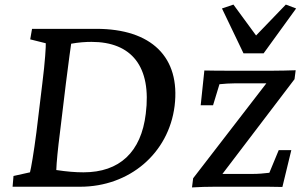

<svg xmlns="http://www.w3.org/2000/svg" viewBox="-20 -816 1320 839"><path d="M401 -690H120L112 -644L180 -627C181 -617 177 -546 165 -452L139 -237C128 -151 115 -76 111 -63L39 -47L35 0H330C546 0 717 -146 743 -353C769 -566 642 -690 401 -690ZM226 -73C227 -106 233 -167 242 -237L268 -452C282 -565 288 -603 291 -625C324 -631 354 -633 380 -633C555 -633 643 -525 617 -319C597 -151 502 -63 345 -63C309 -63 273 -66 226 -73ZM819 3C851 1 886 0 917 0H1109C1140 0 1176 0 1214 1L1253 -160H1198L1157 -61C1132 -58 1108 -56 1085 -56H952L1267 -470L1272 -509C1239 -508 1205 -507 1173 -507H978C947 -507 912 -507 873 -508L857 -356H911L939 -448C959 -450 986 -452 1011 -452H1144L824 -37ZM950 -779 1044 -583H1132L1274 -779L1229 -796L1099 -661L1000 -796Z"/></svg>

Font: TPK Tissa Web Medium
Style: Italic
Weight: 500
Italic angle: -7°
Designer: Jacques Le Bailly, Suppakit Chalermlarp | Katatrad Co.,Ltd.
Foundry: Jacques Le Bailly, Cadson Demak Co.,Ltd.
Version: Version 5.000;Glyphs 3.1.2 (3151)